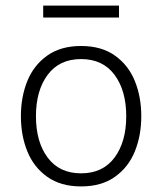

<svg xmlns="http://www.w3.org/2000/svg" viewBox="-20 -660 582 689"><path d="M55 -243Q55 -312 78 -369Q101 -426 149.5 -460.5Q198 -495 271 -495Q344 -495 392.5 -460.5Q441 -426 464 -369Q487 -312 487 -243Q487 -174 464 -117Q441 -60 392.5 -25.5Q344 9 271 9Q198 9 149.5 -25.5Q101 -60 78 -117Q55 -174 55 -243ZM433 -243Q433 -335 391 -391.5Q349 -448 271 -448Q193 -448 151 -391.5Q109 -335 109 -243Q109 -151 151 -94.5Q193 -38 271 -38Q349 -38 391 -94.5Q433 -151 433 -243ZM135 -640H407V-597H135Z"/></svg>

Font: Niramit ExtraLight
Style: Regular
Weight: 200
Designer: Katatrad Aksorn Co.,Ltd.
Foundry: Cadson Demak Co.,Ltd.
Version: Version 1.000; ttfautohint (v1.6)